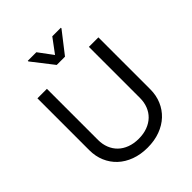

<svg xmlns="http://www.w3.org/2000/svg" viewBox="-259 -1096 1259 1259"><g transform="rotate(-45 370.5 -466.5)"><path d="M653.4 -727.3V-245.7Q653.4 -190 633.3 -142.6Q613.3 -95.2 576.3 -60.5Q539.4 -25.9 487.2 -6.6Q435 12.8 370.7 12.8Q306.5 12.8 254.3 -6.6Q202.1 -25.9 165.1 -60.5Q128.2 -95.2 108.1 -142.6Q88.1 -190 88.1 -245.7V-727.3H176.1V-252.8Q176.1 -213.1 189.5 -179.3Q202.8 -145.6 227.8 -121.3Q252.8 -96.9 289.1 -83.3Q325.3 -69.6 370.7 -69.6Q416.2 -69.6 452.4 -83.3Q488.6 -96.9 513.7 -121.3Q538.7 -145.6 552 -179.3Q565.3 -213.1 565.3 -252.8V-727.3ZM370.7 -846.6 444.6 -946H524.1V-940.3L409.1 -792.6H332.4L217.3 -940.3V-946H296.9Z"/></g></svg>

Font: Fast_Sans-Dotted
Style: Regular
Weight: 400
Version: Version 3.018